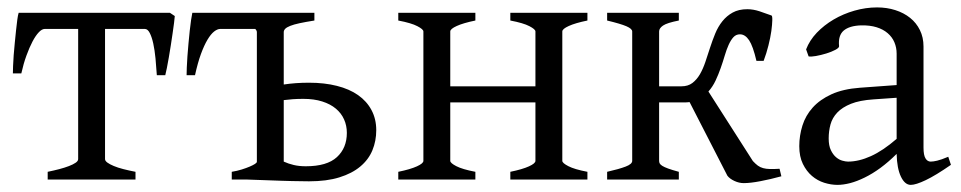

<svg xmlns="http://www.w3.org/2000/svg" viewBox="-20 -489 2617 523"><path d="M109.9 0V-21Q126.5 -24.4 141.4 -28.3Q156.2 -32.2 167.7 -36.6Q179.2 -41 186 -45.7Q192.9 -50.3 192.9 -55.7V-410.2H102.1Q94.2 -410.2 85.7 -401.1Q77.1 -392.1 68.6 -376Q60.1 -359.9 52 -337.6Q43.9 -315.4 38.1 -289.1H15.1Q15.1 -295.9 15.6 -309.3Q16.1 -322.8 17.3 -338.9Q18.6 -355 20.3 -372.6Q22 -390.1 23.7 -406.2Q25.4 -422.4 27.1 -435.1Q28.8 -447.8 30.8 -454.1H442.9L456.1 -445.3Q455.6 -439 454.1 -426.5Q452.6 -414.1 450.2 -398.4Q447.8 -382.8 445.3 -365.7Q442.9 -348.6 439.9 -332.8Q437 -316.9 434.6 -304Q432.1 -291 430.2 -284.2H407.2Q405.8 -307.1 403.6 -329.8Q401.4 -352.5 397.5 -370.4Q393.6 -388.2 387.9 -399.2Q382.3 -410.2 374.5 -410.2H266.1V-55.7Q266.1 -50.8 272.5 -46.1Q278.8 -41.5 289.8 -36.9Q300.8 -32.2 316.2 -28.3Q331.5 -24.4 349.1 -21V0Z M806.2 -219.7Q791 -219.7 777.8 -218.8Q764.6 -217.8 752.9 -216.3V-48.8Q765.6 -43 780 -39.6Q794.4 -36.1 813 -36.1Q870.6 -36.1 897.7 -61Q924.8 -85.9 924.8 -127Q924.8 -147 917.2 -163.8Q909.7 -180.7 894.8 -193.1Q879.9 -205.6 857.7 -212.6Q835.4 -219.7 806.2 -219.7ZM1004.9 -134.3Q1004.9 -105 994.4 -79.6Q983.9 -54.2 961.4 -35.4Q939 -16.6 904.5 -5.9Q870.1 4.9 821.8 4.9Q813 4.9 800.8 4.6Q788.6 4.4 774.9 4.2Q761.2 3.9 746.8 3.4Q732.4 2.9 718.8 2.4Q686.5 1.5 650.9 0H611.3V-21Q626 -23.4 638.4 -27.3Q650.9 -31.2 660.2 -35.2Q669.4 -39.1 674.6 -42.5Q679.7 -45.9 679.7 -48.3V-401.4Q679.7 -405.8 675.3 -410.2H580.1Q572.3 -410.2 563.2 -403.1Q554.2 -396 545.2 -380.9Q536.1 -365.7 527.3 -341.8Q518.6 -317.9 511.2 -284.2H488.3Q488.3 -291 488.8 -304.7Q489.3 -318.4 490.5 -335.2Q491.7 -352.1 493.4 -370.4Q495.1 -388.7 496.8 -405Q498.5 -421.4 500.5 -434.6Q502.4 -447.8 503.9 -454.1H836.4V-433.1Q812 -429.2 796.1 -425.8Q780.3 -422.4 770.5 -418.5Q760.7 -414.6 756.8 -410.4Q752.9 -406.2 752.9 -401.4V-258.8Q768.6 -261.2 786.1 -262.5Q803.7 -263.7 821.8 -263.7Q863.8 -263.7 897.7 -255.1Q931.6 -246.6 955.3 -230Q979 -213.4 991.9 -189.2Q1004.9 -165 1004.9 -134.3Z M1370.1 0V-21Q1403.3 -27.8 1420.9 -35.9Q1438.5 -43.9 1438.5 -50.8V-210H1206.5V-50.8Q1206.5 -44.9 1222.9 -36.4Q1239.3 -27.8 1274.9 -21V0H1064.9V-21Q1098.1 -27.8 1115.7 -35.9Q1133.3 -43.9 1133.3 -50.8V-403.3Q1133.3 -409.2 1116.9 -417.7Q1100.6 -426.3 1064.9 -433.1V-454.1H1274.9V-433.1Q1241.7 -426.3 1224.1 -418.2Q1206.5 -410.2 1206.5 -403.3V-253.9H1438.5V-403.3Q1438.5 -409.2 1422.1 -417.7Q1405.8 -426.3 1370.1 -433.1V-454.1H1580.1V-433.1Q1546.9 -426.3 1529.3 -418.2Q1511.7 -410.2 1511.7 -403.3V-50.8Q1511.7 -44.9 1528.1 -36.4Q1544.4 -27.8 1580.1 -21V0Z M1829.1 -454.1V-433.1Q1796.9 -426.8 1786.1 -419.4Q1775.4 -412.1 1775.4 -403.3V-253.9H1836.4Q1854 -253.9 1866 -262.9Q1877.9 -272 1886.5 -286.6Q1895 -301.3 1901.4 -320.3Q1907.7 -339.4 1914.1 -358.9Q1920.4 -378.4 1928.2 -397.5Q1936 -416.5 1947.8 -431.2Q1959.5 -445.8 1975.8 -454.8Q1992.2 -463.9 2015.6 -463.9Q2031.7 -463.9 2048.8 -458.3Q2065.9 -452.6 2081.5 -446.8Q2084 -445.8 2083.7 -434.1Q2083.5 -422.4 2081.1 -404.5Q2078.6 -386.7 2073.2 -365.2Q2067.9 -343.8 2060.1 -323.2H2040.5Q2031.2 -363.3 2020.5 -379.4Q2009.8 -395.5 1995.6 -395.5Q1984.9 -395.5 1977.8 -387.7Q1970.7 -379.9 1964.8 -366.9Q1959 -354 1954.1 -337.4Q1949.2 -320.8 1943.1 -303.5Q1937 -286.1 1929.2 -269.5Q1921.4 -252.9 1909.7 -239.7L2030.8 -50.3Q2038.1 -42.5 2044.4 -37.8Q2050.8 -33.2 2058.8 -31Q2066.9 -28.8 2077.4 -28.6Q2087.9 -28.3 2103.5 -29.3L2108.4 -8.8Q2078.1 -0.5 2051 4.6Q2023.9 9.8 2005.9 9.8Q1993.2 9.8 1980.5 3.9Q1967.8 -2 1961.4 -10.3L1858.4 -210.9Q1854.5 -210.4 1850.6 -210.2Q1846.7 -210 1842.8 -210H1775.4V-50.8Q1775.4 -46.9 1777.1 -43.7Q1778.8 -40.5 1784.2 -37.1Q1789.6 -33.7 1800.3 -29.8Q1811 -25.9 1829.1 -21V0H1633.8V-21Q1666 -28.3 1684.1 -35.2Q1702.1 -42 1702.1 -50.8V-403.3Q1702.1 -410.6 1686.3 -417.5Q1670.4 -424.3 1633.8 -433.1V-454.1Z M2290 -48.8Q2319.3 -48.8 2352.3 -63.7Q2385.3 -78.6 2422.4 -110.8V-222.7L2359.4 -218.3Q2321.8 -215.8 2298.1 -206.3Q2274.4 -196.8 2260.7 -182.4Q2247.1 -168 2242.2 -149.9Q2237.3 -131.8 2237.3 -111.8Q2237.3 -92.3 2243.2 -80.1Q2249 -67.9 2257.3 -60.8Q2265.6 -53.7 2274.7 -51.3Q2283.7 -48.8 2290 -48.8ZM2570.3 -40Q2528.8 -11.2 2501.7 1.7Q2474.6 14.6 2460.9 14.6Q2444.8 14.6 2434.1 -7.8Q2423.3 -30.3 2422.4 -69.8Q2400.4 -47.9 2378.4 -31.7Q2356.4 -15.6 2335.4 -5.4Q2314.5 4.9 2295.7 9.8Q2276.9 14.6 2261.2 14.6Q2243.7 14.6 2225.1 8.8Q2206.5 2.9 2191.7 -9.8Q2176.8 -22.5 2167 -42.5Q2157.2 -62.5 2157.2 -90.8Q2157.2 -119.6 2165.8 -147Q2174.3 -174.3 2193.8 -196Q2213.4 -217.8 2244.9 -232.2Q2276.4 -246.6 2322.3 -250L2422.4 -257.3V-342.8Q2422.4 -359.4 2416.3 -373.8Q2410.2 -388.2 2397.9 -398.7Q2385.7 -409.2 2367.7 -414.8Q2349.6 -420.4 2325.7 -419.9Q2293.9 -418.9 2278.3 -405.8Q2262.7 -392.6 2265.6 -363.3Q2266.1 -358.9 2255.6 -353.3Q2245.1 -347.7 2230.7 -343.3Q2216.3 -338.9 2202.4 -336.4Q2188.5 -334 2182.6 -335.4L2175.8 -354.5Q2185.1 -378.9 2204.8 -399.7Q2224.6 -420.4 2250.7 -435.8Q2276.9 -451.2 2307.6 -460Q2338.4 -468.8 2369.1 -468.8Q2396 -468.8 2418.9 -461.4Q2441.9 -454.1 2459 -440.4Q2476.1 -426.8 2485.8 -407Q2495.6 -387.2 2495.6 -362.3V-86.9Q2495.6 -66.4 2501 -57.6Q2506.3 -48.8 2515.1 -48.8Q2522 -48.8 2532.7 -51.3Q2543.5 -53.7 2563 -62Z"/></svg>

Font: Noto Serif Devanagari
Style: Bold
Weight: 700
Designer: Monotype Design Team
Foundry: Monotype Imaging Inc.
Version: Version 1.01